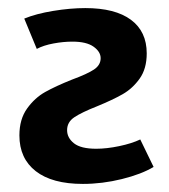

<svg xmlns="http://www.w3.org/2000/svg" viewBox="-20 -448 419 475"><path d="M28 -113Q28 -153 47 -179.5Q66 -206 92 -220.5Q118 -235 158 -251Q196 -265 212.5 -276Q229 -287 229 -304Q229 -320 211.5 -332.5Q194 -345 159 -345Q137 -345 112.5 -340.5Q88 -336 71 -327L40 -402Q69 -414 111.5 -421Q154 -428 191 -428Q265 -428 304 -399Q343 -370 343 -316Q343 -278 325.5 -253.5Q308 -229 283.5 -215Q259 -201 220 -185Q182 -170 164 -158Q146 -146 146 -126Q146 -107 163 -93.5Q180 -80 218 -80Q244 -80 275 -86.5Q306 -93 327 -103L360 -35Q330 -17 281.5 -5Q233 7 185 7Q109 7 68.5 -24.5Q28 -56 28 -113Z"/></svg>

Font: Ysabeau Infant
Style: Bold
Weight: 700
Designer: Christian Thalmann (Catharsis Fonts)
Version: Version 0.003